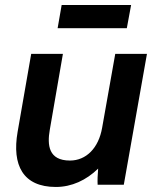

<svg xmlns="http://www.w3.org/2000/svg" viewBox="-20 -734 622 763"><path d="M202 9C265 9 323 -18 370 -64C368 -42 367 -15 368 0H472L564 -520H438L386 -227C372 -145 322 -96 258 -96C173 -96 167 -157 178 -219L230 -520H104L50 -210C27 -78 71 9 202 9ZM209 -622H484L501 -714H225Z"/></svg>

Font: Fixel Text 20240404 SemiBold
Style: Italic
Weight: 600
Width: 4
Italic angle: -10°
Designer: AlfaBravo + MacPaw
Foundry: Kyrylo Tkachov, Marchela Mozhyna, Serhii Makarenko, Maria Weinstein, Zakhar Kryvoshyya
Version: Version 1.211;Glyphs 3.2 (3225)